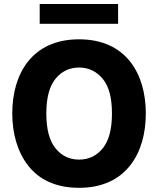

<svg xmlns="http://www.w3.org/2000/svg" viewBox="-20 -921 779 947"><path d="M370.1 -727.1C137.2 -727.1 40.5 -556.2 40.5 -361.3C40.5 -263.7 65.4 -172.9 118.7 -104.5C171.4 -36.1 254.4 5.4 370.1 5.4C602.5 5.4 699.2 -166 699.2 -361.3C699.2 -556.2 602.5 -727.1 370.1 -727.1ZM370.1 -587.9C417 -587.9 455.6 -569.3 486.3 -532.7C517.1 -496.1 532.2 -439 532.2 -361.3C532.2 -283.7 517.1 -226.6 486.8 -189.5C456.5 -152.3 417.5 -133.8 370.1 -133.8C322.8 -133.8 283.7 -152.3 253.9 -189.5C223.6 -226.6 208.5 -283.7 208.5 -361.3C208.5 -438.5 223.6 -495.6 253.9 -532.7C284.2 -569.3 322.8 -587.9 370.1 -587.9ZM175.8 -901.4V-803.7H562.5V-901.4Z"/></svg>

Font: Estedad ExtraBold
Style: Regular
Weight: 800
Designer: Amin Abedi
Version: Version 7.3